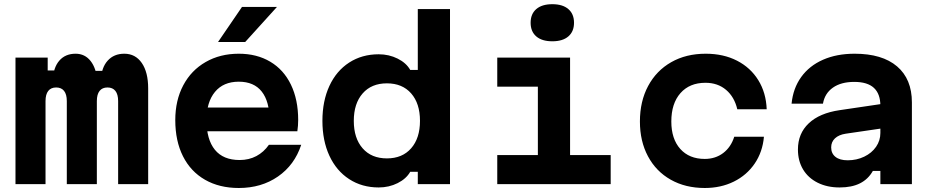

<svg xmlns="http://www.w3.org/2000/svg" viewBox="-20 -892 4540 930"><path d="M211 -613.1V-550.7H304.5L235.5 -504.1Q238.5 -565.3 267.5 -598.5Q296.5 -631.8 346.2 -631.8Q391.1 -631.8 418.8 -596.6Q446.5 -561.5 451.6 -499.3L394.5 -548.6H536.3L468.4 -504.1Q471.4 -564.9 501.6 -598.3Q531.8 -631.8 582.1 -631.8Q635.8 -631.8 666.7 -587.1Q697.7 -542.4 697.7 -463.7V0H552.2V-402.6Q552.2 -434.8 539 -451.6Q525.7 -468.3 500.6 -468.3Q475.5 -468.3 462.3 -451.6Q449.1 -434.8 449.1 -402.6V0H303.6V-402.6Q303.6 -434.8 290.4 -451.6Q277.2 -468.3 252.1 -468.3Q226.9 -468.3 213.7 -451.6Q200.5 -434.8 200.5 -402.6V0H55V-613.1Z M1333.7 -371.2 1285.5 -310.3Q1285.5 -400.7 1247.8 -448.5Q1210.1 -496.3 1136.7 -496.3Q1061.9 -496.3 1021.1 -446.7Q980.3 -397.1 980.3 -310.3Q980.3 -216.4 1020.8 -166.6Q1061.2 -116.9 1140.7 -116.9Q1185.8 -116.9 1221.8 -136Q1257.7 -155.1 1282.5 -190.6H1439Q1406.8 -92.7 1326.4 -37Q1246 18.6 1136.7 18.6Q1042.8 18.6 973.2 -21.2Q903.6 -61 866.3 -135.1Q829 -209.3 829 -310.3Q829 -405.9 867.6 -478.7Q906.2 -551.5 976.2 -591.6Q1046.1 -631.8 1136.7 -631.8Q1223.9 -631.8 1289 -593.1Q1354.1 -554.5 1389.2 -481.9Q1424.3 -409.2 1424.3 -310.9Q1424.3 -283.5 1420.3 -256.1H954.7V-371.2ZM1152.1 -858.4H1321.5L1167.8 -688.7H1036.2Z M1541.7 -306.7Q1541.7 -402.7 1575.5 -475.8Q1609.3 -548.8 1671.4 -589Q1733.5 -629.1 1814.3 -629.1Q1864.1 -629.1 1906.1 -608.1Q1948.1 -587.1 1967.1 -553.1H2003.7V-848H2159.7V0H2003.7V-60H1967.1Q1947.9 -26 1906.1 -5Q1864.3 16 1814.3 16Q1733.5 16 1671.4 -24.3Q1609.3 -64.6 1575.5 -137.6Q1541.7 -210.6 1541.7 -306.7ZM2014.3 -306.7Q2014.3 -390.8 1971.5 -439.6Q1928.8 -488.3 1854 -488.3Q1779.2 -488.3 1736.5 -439.4Q1693.7 -390.5 1693.7 -306.5Q1693.7 -222.4 1736.5 -173.6Q1779.2 -124.8 1854 -124.8Q1928.8 -124.8 1971.5 -173.7Q2014.3 -222.6 2014.3 -306.7Z M2741.3 -613.1V-140.8H2938V0H2388.6V-140.8H2585.3V-472.3H2388.6V-613.1ZM2550.2 -781.8Q2550.2 -824.4 2577.6 -848Q2605.1 -871.7 2655.3 -871.7Q2705.5 -871.7 2732.9 -848Q2760.4 -824.4 2760.4 -781.8Q2760.4 -739.2 2732.9 -715.6Q2705.5 -692 2655.3 -692Q2605.1 -692 2577.6 -715.6Q2550.2 -739.2 2550.2 -781.8Z M3079.6 -303.6Q3079.6 -401.2 3119.4 -475.5Q3159.2 -549.8 3231.2 -590.8Q3303.1 -631.8 3398.3 -631.8Q3484.3 -631.8 3549.9 -598.1Q3615.5 -564.4 3653.1 -503.5Q3690.7 -442.7 3693.7 -362.7H3551.3Q3537.3 -422.5 3496.9 -456.7Q3456.5 -491 3397 -491Q3320.1 -491 3275.9 -440.9Q3231.7 -390.7 3231.7 -303.6Q3231.7 -219.1 3275.1 -170.6Q3318.4 -122.2 3393.6 -122.2Q3445.2 -122.2 3482.9 -150.7Q3520.6 -179.3 3536.6 -229.8H3680.3Q3673.9 -156.1 3635.5 -99.7Q3597.1 -43.3 3534.3 -12.3Q3471.5 18.6 3393.8 18.6Q3299.9 18.6 3228.7 -21.7Q3157.5 -62 3118.6 -135Q3079.6 -208 3079.6 -303.6Z M4255 -270.5 4076.5 -244.4Q4043.1 -239.3 4024.5 -222Q4006 -204.6 4006 -178.1Q4006 -148.7 4026.8 -132.2Q4047.5 -115.6 4085.9 -115.6Q4129.7 -115.6 4166.1 -133.2Q4202.6 -150.7 4223.5 -181Q4244.3 -211.3 4244.3 -247.8V-380Q4244.3 -437.1 4213.1 -466.2Q4181.8 -495.3 4118 -495.3Q4053.9 -495.3 4014.4 -467.5Q3975 -439.8 3966.2 -390H3814.2Q3821.5 -464.3 3860.8 -518.9Q3900.1 -573.5 3966.4 -602.6Q4032.7 -631.8 4119.4 -631.8Q4253.2 -631.8 4325.1 -570.5Q4397 -509.2 4397 -395.9V0H4244.3V-63.9H4207.8Q4185.3 -24 4145.6 -4Q4105.9 16 4046.9 16Q3986.5 16 3940.6 -7Q3894.6 -30 3869.8 -71.4Q3845 -112.9 3845 -167.9Q3845 -245.2 3897.3 -294.6Q3949.5 -344.1 4047.1 -358.4L4255 -389.1Z"/></svg>

Font: Martian Mono VF sWd Rg
Style: Regular
Weight: 400
Width: 6
Monospace: yes
Designer: Roman Shamin
Foundry: Evil Martians
Version: Version 1.100